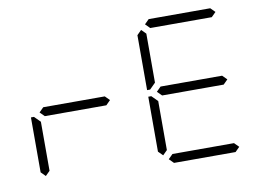

<svg xmlns="http://www.w3.org/2000/svg" viewBox="-98 -1157 1827 1315"><g transform="rotate(-10 816.0 -500.0)"><path d="M130 -64 99 -95V-477H120L130 -467L161 -436V-95ZM163 -500 194 -531H622L653 -500L622 -469H194Z M946 -64 915 -95V-477H936L946 -467L977 -436V-95ZM979 -500 1010 -531H1438L1469 -500L1438 -469H1010ZM1010 -938 979 -969 1010 -1000H1438L1469 -969L1438 -938ZM946 -533 936 -523H915V-905L946 -936L977 -905V-564ZM1469 -31 1438 0H1010L979 -31L1010 -62H1438Z"/></g></svg>

Font: DSEG7 Classic Mini
Style: Light
Weight: 300
Designer: Keshikan(Twitter:@keshinomi_88pro)
Version: Version 0.46